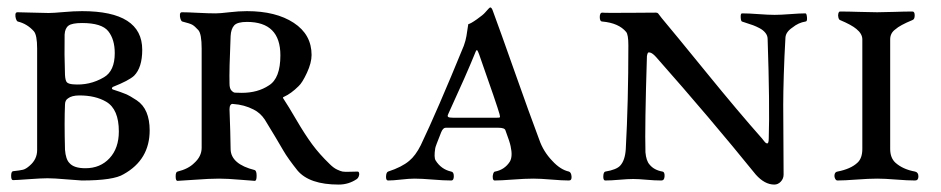

<svg xmlns="http://www.w3.org/2000/svg" viewBox="-20 -483 2534 517"><path d="M300 -129Q300 -189 266 -209Q237 -226 194 -226Q173 -226 163 -218Q155 -213 155 -201Q153 -157 155 -80Q157 -54 167 -44Q179 -30 210 -30Q250 -30 275 -57Q300 -84 300 -129ZM200 3Q195 3 160 0Q125 -3 108 -3Q92 -3 57.5 -0.5Q23 2 15 2Q10 2 10 -9.5Q10 -21 15 -22Q34 -24 42 -26Q50 -28 60 -37Q80 -54 80 -79V-352Q80 -389 71 -399Q53 -419 28 -425Q25 -426 23 -432Q21 -438 21.5 -444Q22 -450 27 -450Q41 -450 67.5 -449Q94 -448 111 -448Q123 -448 151 -450.5Q179 -453 201 -453Q363 -453 363 -349Q363 -301 341 -279Q327 -266 284 -249Q282 -248 281.5 -245.5Q281 -243 284 -242Q306 -235 318 -230Q330 -225 348 -213Q366 -201 374.5 -180.5Q383 -160 383 -132Q383 -53 313 -14Q286 3 200 3ZM155 -281Q156 -265 160.5 -261Q165 -257 176 -256Q221 -252 260 -275Q289 -292 289 -340Q289 -377 271.5 -399Q254 -421 201 -421Q174 -421 164.5 -414Q155 -407 154 -390Q153 -337 155 -281Z M598 -189Q599 -166 600 -129.5Q601 -93 601 -81Q602 -41 666 -25Q671 -23 671 -9.5Q671 4 666 4Q662 4 627 1Q592 -2 570 -2Q545 -2 504.5 1Q464 4 458 4Q453 4 453 -8Q453 -20 458 -21Q487 -28 503 -44Q523 -62 523 -85V-352Q523 -392 514 -402Q504 -413 497.5 -416.5Q491 -420 471 -425Q468 -426 466 -432Q464 -438 464.5 -444Q465 -450 470 -450Q484 -450 513 -448.5Q542 -447 561 -447Q572 -447 597.5 -450Q623 -453 645 -453Q723 -453 771 -421.5Q819 -390 819 -335Q819 -314 806.5 -287Q794 -260 784 -251Q764 -231 744 -222Q740 -221 744 -216Q756 -198 778.5 -159.5Q801 -121 820.5 -94.5Q840 -68 868 -41Q878 -31 887.5 -26.5Q897 -22 902.5 -21Q908 -20 922 -20.5Q936 -21 943 -21Q946 -21 947 -17Q948 -13 946 -8Q944 -3 941 -1Q919 14 892 14Q813 14 781 -24Q769 -39 759 -53Q749 -67 743 -77.5Q737 -88 721.5 -114Q706 -140 693 -161Q681 -179 663 -188Q638 -201 608 -203Q603 -204 600.5 -200Q598 -196 598 -189ZM598 -258Q598 -245 603 -239.5Q608 -234 612.5 -233.5Q617 -233 631 -233Q674 -233 704 -253Q735 -272 735 -334Q735 -424 645 -424Q619 -424 610.5 -414.5Q602 -405 601 -386Q597 -294 598 -258Z M1025 3Q1019 3 1019.5 -8Q1020 -19 1025 -21Q1062 -33 1082 -50Q1099 -64 1113 -92Q1157 -184 1229 -360Q1234 -374 1236 -386Q1237 -391 1238 -399Q1239 -407 1240 -412L1241 -418Q1247 -419 1264 -431Q1281 -443 1286 -449Q1298 -463 1300 -463Q1304 -463 1307 -454Q1327 -400 1366.5 -288Q1406 -176 1432 -107Q1443 -75 1467 -50Q1489 -26 1512 -21Q1518 -19 1519 -8Q1520 3 1512 3Q1494 3 1464.5 0.5Q1435 -2 1416 -2Q1394 -2 1361 0.5Q1328 3 1312 3Q1308 3 1307 -3Q1306 -9 1308 -15Q1310 -21 1313 -21Q1339 -26 1353 -48Q1361 -62 1355 -89Q1353 -100 1341 -132Q1339 -139 1322 -139H1180Q1173 -139 1168 -127Q1152 -87 1152 -84Q1148 -59 1153 -51Q1168 -27 1195 -21Q1202 -20 1202 -8.5Q1202 3 1195 3Q1175 3 1145 0.5Q1115 -2 1096 -2Q1082 -2 1060 0.5Q1038 3 1025 3ZM1258 -337Q1237 -285 1187 -176Q1184 -170 1187 -168Q1190 -166 1200 -166H1317Q1325 -166 1326 -167Q1327 -168 1325 -176Q1319 -198 1270 -337Q1267 -345 1265.5 -347Q1264 -349 1262.5 -347Q1261 -345 1258 -337Z M1610 3Q1604 3 1604.5 -8.5Q1605 -20 1610 -21Q1640 -26 1650 -37Q1663 -51 1665 -81Q1672 -208 1672 -361Q1672 -390 1666 -397Q1646 -421 1602 -425Q1595 -425 1595 -437Q1595 -449 1602 -449Q1607 -448 1675.5 -448.5Q1744 -449 1746 -449Q1750 -449 1752 -447Q1754 -445 1757 -440.5Q1760 -436 1762 -434Q1794 -396 1881.5 -288.5Q1969 -181 2032 -110Q2033 -109 2035.5 -105.5Q2038 -102 2040 -100Q2042 -98 2044.5 -97Q2047 -96 2048.5 -99Q2050 -102 2050 -110Q2053 -199 2047 -378Q2047 -387 2041 -394.5Q2035 -402 2025.5 -407Q2016 -412 2008 -415Q2000 -418 1990 -421Q1980 -424 1978 -425Q1975 -426 1974.5 -436.5Q1974 -447 1978 -447Q1996 -447 2022.5 -445Q2049 -443 2066 -443Q2082 -443 2108 -445Q2134 -447 2149 -447Q2152 -447 2153 -436Q2154 -425 2149 -425Q2130 -422 2114 -409Q2096 -397 2095 -382Q2092 -331 2090.5 -281.5Q2089 -232 2089 -200.5Q2089 -169 2089.5 -109.5Q2090 -50 2090 -13Q2090 -2 2082.5 6Q2075 14 2065 14Q2039 14 2015 -13Q1892 -165 1747 -329Q1738 -339 1732 -341Q1726 -343 1724.5 -340.5Q1723 -338 1722 -332Q1716 -142 1718 -73Q1720 -50 1729 -40Q1741 -25 1764 -21Q1770 -20 1769.5 -8.5Q1769 3 1761 3Q1743 3 1721 1Q1699 -1 1685 -1Q1671 -1 1648 1Q1625 3 1610 3Z M2377 -377V-82Q2377 -58 2391 -45Q2411 -27 2444 -21Q2453 -19 2453 -8Q2453 3 2444 3Q2424 3 2393 0.5Q2362 -2 2342 -2Q2320 -2 2286.5 0.5Q2253 3 2235 3Q2231 3 2228.5 -2.5Q2226 -8 2227.5 -14Q2229 -20 2235 -21Q2271 -28 2289 -45Q2302 -57 2302 -82V-377Q2302 -392 2286 -405Q2273 -416 2242 -429Q2239 -430 2237.5 -436Q2236 -442 2237.5 -447Q2239 -452 2242 -452Q2264 -452 2293.5 -451Q2323 -450 2342 -450Q2360 -450 2388 -451Q2416 -452 2437 -452Q2443 -452 2443 -441.5Q2443 -431 2437 -429Q2403 -415 2391 -404Q2377 -394 2377 -377Z"/></svg>

Font: EB Garamond 12 All SC
Style: AllSC
Weight: 400
Version: Version 0.016 ; ttfautohint (v0.97) -l 8 -r 50 -G 200 -x 0 -